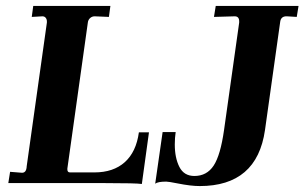

<svg xmlns="http://www.w3.org/2000/svg" viewBox="-20 -617 1026 647"><path d="M335 0H8L14 -38L52 -35Q69 -33 70 -57L138 -541V-545Q138 -552 134 -557Q130 -562 123 -562L87 -560L92 -597H352L347 -560L299 -562Q290 -562 283.5 -556Q277 -550 276 -541L207 -49V-46Q207 -36 216 -36H298Q362 -36 400.5 -70.5Q439 -105 448 -171H482L458 3Q440 0 335 0ZM578 1Q548 -5 540 -5Q512 -5 503 2L528 -172H572Q569 -153 569 -130Q569 -85 584.5 -54.5Q600 -24 635 -24Q677 -24 700 -59Q723 -94 735 -179L786 -541V-545Q786 -562 771 -562L701 -560L707 -597H986L980 -560L947 -562Q926 -563 924 -542L873 -179Q846 10 653 10Q623 10 578 1Z"/></svg>

Font: Unna
Style: Bold Italic
Weight: 700
Italic angle: -8.05°
Designer: Jorge de Buen Unna
Foundry: Omnibus-Type
Version: Version 2.008